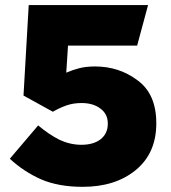

<svg xmlns="http://www.w3.org/2000/svg" viewBox="-20 -720 670 754"><path d="M18.6 -96.7Q55.7 -140.6 129.9 -227.5Q172.9 -191.4 213.9 -170.9Q255.9 -151.4 299.8 -151.4Q347.7 -151.4 376 -173.8Q403.3 -196.3 403.3 -233.4Q403.3 -234.4 403.3 -235.4Q403.3 -272.5 374 -293.9Q345.7 -315.4 299.8 -315.4Q267.6 -315.4 240.2 -305.7Q212.9 -295.9 187.5 -281.2Q149.4 -301.8 72.3 -344.7Q79.1 -462.9 92.8 -700.2Q249 -700.2 561.5 -700.2Q546.9 -647.5 518.6 -541Q427.7 -541 247.1 -541Q245.1 -504.9 240.2 -434.6Q264.6 -445.3 291 -452.1Q317.4 -459 353.5 -459Q448.2 -459 520.5 -404.3Q593.8 -350.6 593.8 -236.3Q593.8 -236.3 593.8 -235.4Q593.8 -118.2 512.7 -51.8Q432.6 13.7 304.7 13.7Q210 13.7 141.6 -15.6Q73.2 -45.9 18.6 -96.7Z"/></svg>

Font: Big-Shock
Style: Black
Weight: 400